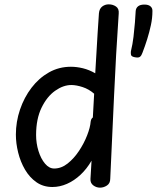

<svg xmlns="http://www.w3.org/2000/svg" viewBox="-20 -852 721 883"><path d="M435 -791Q437 -812 450 -822Q463 -832 480 -832Q499 -832 513.5 -822Q528 -812 526 -790Q513 -601 504.5 -410.5Q496 -220 487 -30Q487 -9 472 1Q457 11 440 11Q423 11 409 0.5Q395 -10 396 -29Q397 -42 397.5 -53.5Q398 -65 399 -79Q400 -93 401 -113Q379 -75 350 -48Q321 -21 288 -6.5Q255 8 221 8Q179 8 147.5 -14Q116 -36 95 -72Q74 -108 63.5 -150.5Q53 -193 53 -233Q53 -292 72 -348Q91 -404 125 -448.5Q159 -493 205 -519Q251 -545 306 -545Q333 -545 361.5 -538Q390 -531 418 -515Q421 -561 423.5 -607.5Q426 -654 429 -700.5Q432 -747 435 -791ZM146 -231Q146 -193 157 -157.5Q168 -122 187 -99.5Q206 -77 229 -77Q262 -77 291 -100Q320 -123 343 -157.5Q366 -192 380.5 -229Q395 -266 397 -293Q398 -299 400 -303.5Q402 -308 407 -312L413 -421Q389 -442 360 -451.5Q331 -461 308 -461Q271 -461 233.5 -434.5Q196 -408 171 -356.5Q146 -305 146 -231ZM599 -589Q584 -592 582.5 -600Q581 -608 582 -616Q590 -649 594 -683Q598 -717 600.5 -748Q603 -779 604 -801Q605 -815 615 -823Q625 -831 644 -831Q663 -831 672.5 -822.5Q682 -814 681 -800Q681 -769 674 -736.5Q667 -704 657 -672Q647 -640 635 -609Q631 -597 624 -591Q617 -585 599 -589Z"/></svg>

Font: Playpen Sans Hebrew
Style: Regular
Weight: 400
Designer: Tom Grace, Laura Meseguer, Veronika Burian, José Scaglione
Foundry: TypeTogether
Version: Version 2.000